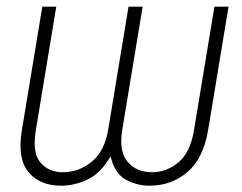

<svg xmlns="http://www.w3.org/2000/svg" viewBox="-20 -556 736 585"><path d="M46.9 -160.6 108.9 -535.6H151.4L89.4 -160.6Q77.6 -90.8 103 -61Q128.4 -31.2 170.9 -31.2Q220.7 -31.2 259.8 -63.5Q298.8 -95.7 309.6 -160.6L371.6 -535.6H414.6L352.5 -160.6Q341.8 -95.7 368.4 -63.5Q395 -31.2 443.4 -31.2Q487.3 -31.2 523.7 -61.3Q560.1 -91.3 571.3 -160.6L633.3 -535.6H676.3L614.3 -160.6Q599.6 -72.8 550.8 -31.5Q502 9.8 436 9.8Q396.5 9.8 362.8 -9Q329.1 -27.8 316.9 -79.6Q286.6 -27.8 246.6 -9Q206.5 9.8 166.5 9.8Q101.1 9.8 66.7 -31.7Q32.2 -73.2 46.9 -160.6Z"/></svg>

Font: Inter Display Extra Light
Style: Italic
Weight: 200
Italic angle: -9.39999°
Designer: Rasmus Andersson
Foundry: rsms
Version: Version 4.000;git-4fc901f